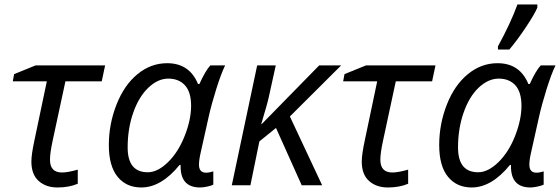

<svg xmlns="http://www.w3.org/2000/svg" viewBox="-20 -827 2501 857"><path d="M203.1 -113.8Q203.1 -57.1 256.8 -57.1Q282.7 -57.1 327.1 -69.8V-6.8Q288.1 9.8 236.3 9.8Q185.1 9.8 152.6 -19.3Q120.1 -48.3 120.1 -106Q120.1 -137.7 133.8 -201.2L189 -463.9H37.1L43 -496.1L139.2 -535.2H449.2L434.1 -463.9H272L214.8 -198.2Q203.1 -144 203.1 -113.8Z M549.8 -168.9Q549.8 -58.1 639.6 -58.1Q683.6 -58.1 729.7 -103Q775.9 -147.9 804.4 -220.5Q833 -293 833 -354.5Q833 -416 805.7 -446Q778.3 -476.1 731.4 -476.1Q684.6 -476.1 642.1 -435.5Q599.6 -395 574.7 -324Q549.8 -252.9 549.8 -168.9ZM726.1 -544.9Q825.7 -544.9 863.8 -452.1H870.1Q896.5 -510.7 918.9 -535.2H984.9Q966.8 -498 945.3 -429.7Q923.8 -361.3 911.1 -304.2L876 -147Q868.2 -113.8 868.2 -91.8Q868.2 -56.2 899.9 -56.2Q913.6 -56.2 932.1 -62V-2.9Q922.9 2.4 903.8 6.1Q884.8 9.8 873 9.8Q786.1 9.8 786.1 -84.5V-90.8H781.7Q699.7 9.8 610.8 9.8Q543.5 9.8 504.6 -38.3Q465.8 -86.4 465.8 -179.7Q465.8 -272.9 500 -360.1Q534.2 -447.3 593.8 -496.1Q653.3 -544.9 726.1 -544.9Z M1147.9 -272.9 1404.8 -535.2H1502.9L1273.9 -307.1L1418 0H1326.7L1211.9 -255.9L1137.7 -195.8L1097.7 0H1014.6L1127.9 -535.2H1210.9L1180.7 -397.9Q1175.3 -370.1 1146 -272.9Z M1677.7 -113.8Q1677.7 -57.1 1731.4 -57.1Q1757.3 -57.1 1801.8 -69.8V-6.8Q1762.7 9.8 1710.9 9.8Q1659.7 9.8 1627.2 -19.3Q1594.7 -48.3 1594.7 -106Q1594.7 -137.7 1608.4 -201.2L1663.6 -463.9H1511.7L1517.6 -496.1L1613.8 -535.2H1923.8L1908.7 -463.9H1746.6L1689.5 -198.2Q1677.7 -144 1677.7 -113.8Z M2024.4 -168.9Q2024.4 -58.1 2114.3 -58.1Q2158.2 -58.1 2204.6 -103Q2251 -148.4 2279.3 -220.7Q2307.6 -293 2307.6 -354.5Q2307.6 -416 2280.3 -446.3Q2252.9 -476.1 2206.1 -476.1Q2159.2 -476.1 2116.2 -435.5Q2074.2 -395.5 2049.3 -324.2Q2024.4 -252.9 2024.4 -168.9ZM2200.7 -544.9Q2300.3 -544.9 2338.4 -452.1H2344.7Q2371.1 -510.7 2393.6 -535.2H2459.5Q2441.4 -498 2419.9 -429.7Q2398.4 -361.3 2385.7 -304.2L2350.6 -147Q2342.8 -113.8 2342.8 -91.8Q2342.8 -56.2 2374.5 -56.2Q2388.2 -56.2 2406.7 -62V-2.9Q2397.5 2 2378.4 5.9Q2359.4 9.8 2347.7 9.8Q2260.7 9.8 2260.7 -84.5V-90.8H2256.3Q2174.3 9.8 2085.4 9.8Q2018.6 9.8 1979.5 -38.1Q1940.4 -85.9 1940.4 -179.7Q1940.4 -273.4 1974.6 -360.4Q2008.8 -447.3 2068.4 -496.1Q2127.9 -544.9 2200.7 -544.9ZM2378.4 -807.1V-793Q2366.2 -763.7 2327.1 -705.1Q2288.1 -646.5 2253.4 -606H2202.6V-620.1Q2259.8 -724.6 2289.6 -807.1Z"/></svg>

Font: OpenSans-Italic
Style: Italic
Weight: 400
Italic angle: -12°
Foundry: Ascender Corporation
Version: Version 1.10